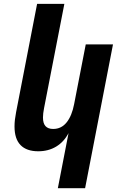

<svg xmlns="http://www.w3.org/2000/svg" viewBox="-20 -780 642 1008"><path d="M339.8 -81.1Q315.4 -34.7 274.7 -10.3Q233.9 14.2 180.7 14.2Q119.6 14.2 87.9 -18.3Q56.2 -50.8 56.2 -116.2Q56.2 -133.3 58.3 -151.9Q60.5 -170.4 64.5 -190.9L174.8 -759.8H317.9L211.4 -212.9Q205.6 -183.6 205.6 -163.1Q205.6 -132.3 219 -117.7Q232.4 -103 259.3 -103Q302.2 -103 329.8 -137.5Q357.4 -171.9 369.1 -232.9L430.2 -546.9H573.2L426.8 208H283.7Z"/></svg>

Font: Hack
Style: Bold Italic
Weight: 700
Italic angle: -11°
Monospace: yes
Designer: Christopher Simpkins
Foundry: Christopher Simpkins
Version: Version 2.017; ttfautohint (v1.4.1) -l 4 -r 80 -G 350 -x 0 -